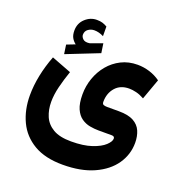

<svg xmlns="http://www.w3.org/2000/svg" viewBox="-146 -713 1019 1083"><g transform="rotate(20 363.0 -171.0)"><path d="M186 -417Q169.4 -430.2 160.9 -446.3Q152.3 -462.4 152.3 -488.3Q152.3 -531.7 182.6 -559.8Q212.9 -587.9 251.5 -587.9Q272.5 -587.9 286.4 -583.5Q300.3 -579.1 314.5 -570.8L314.9 -513.2Q286.1 -527.8 258.3 -527.8Q238.8 -527.8 222.2 -516.1Q205.6 -504.4 205.6 -481.9Q206.1 -468.8 218.3 -457.5Q230.5 -446.3 256.3 -449.7Q256.3 -449.7 260.3 -450.7L330.6 -476.1L338.9 -419.9L143.6 -342.8L135.7 -397.5ZM348.1 246.1Q243.2 246.1 175 206.1Q106.9 166 74.2 96.7Q41.5 27.3 41.5 -59.6Q41.5 -117.7 54.2 -179.9Q66.9 -242.2 90.8 -304.2L209.5 -258.8Q191.4 -207 179.2 -157.7Q167 -108.4 167 -65.4Q167 -18.6 183.6 20.5Q200.2 59.6 239.7 83Q279.3 106.4 348.1 106.4Q422.4 106.4 471.7 89.6Q521 72.8 545.4 49.8Q569.8 26.9 569.8 9.3Q569.8 -4.9 552.2 -4.9H473.1Q448.2 -4.9 421.1 -9.8Q394 -14.6 370.6 -30.8Q347.2 -46.9 332.8 -79.1Q318.4 -111.3 318.4 -165.5Q318.4 -216.3 335 -263.4Q351.6 -310.5 382.6 -347.7Q413.6 -384.8 457 -406.7Q500.5 -428.7 554.7 -428.7Q591.3 -428.7 626.7 -417.7Q662.1 -406.7 691.9 -385.3L647 -260.7Q621.6 -274.9 598.4 -280.5Q575.2 -286.1 555.7 -286.1Q502.9 -286.1 473.1 -251.7Q443.4 -217.3 443.4 -166Q443.4 -152.8 451.9 -149.4Q460.4 -146 473.1 -146H544.4Q600.6 -146 632.6 -128.4Q664.6 -110.8 678 -79.8Q691.4 -48.8 691.4 -9.3Q691.4 60.5 651.4 118.7Q611.3 176.8 534.7 211.4Q458 246.1 348.1 246.1Z"/></g></svg>

Font: Vazirmatn FD NL ExtraBold
Style: Regular
Weight: 800
Designer: Saber Rastikerdar
Foundry: Saber Rastikerdar
Version: Version 33.003